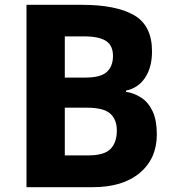

<svg xmlns="http://www.w3.org/2000/svg" viewBox="-20 -777 723 797"><path d="M90 0V-757H319Q462 -757 536.5 -714Q611 -671 611 -564Q611 -497 582 -454Q553 -411 503 -401V-396Q539 -390 568 -370.5Q597 -351 614 -314Q631 -277 631 -219Q631 -119 560.5 -59.5Q490 0 365 0ZM249 -132H347Q413 -132 439 -159Q465 -186 465 -235Q465 -281 437.5 -305.5Q410 -330 340 -330H249ZM249 -455H335Q398 -455 423.5 -478.5Q449 -502 449 -545Q449 -588 420 -607Q391 -626 329 -626H249Z"/></svg>

Font: Menbere
Style: Regular
Weight: 400
Designer: Aleme Tadesse
Foundry: Sorkin Type Co
Version: Version 1.000